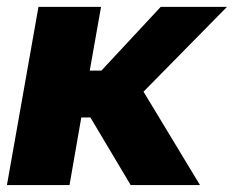

<svg xmlns="http://www.w3.org/2000/svg" viewBox="-25 -536 677 556"><path d="M-4.9 0H176.3L210.4 -195.8H236.8L353.5 0H554.2L390.6 -270.5L632.3 -516.1H440.4L268.6 -331.5H234.9L267.6 -516.1H86.4Z"/></svg>

Font: Roboto Flex
Style: wght 900 wdth 100 opsz 14.0 GRAD 0.00 slnt -10.00 XTRA 468 XOPQ 96 YOPQ 79 YTLC 514 YTUC 712 YTAS 750 YTDE -203.00 YTFI 738
Weight: 900
Italic angle: -10°
Designer: Berlow after Robertson
Foundry: Google
Version: Version 3.100